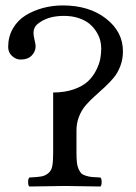

<svg xmlns="http://www.w3.org/2000/svg" viewBox="-20 -678 497 700"><path d="M258.8 -122.1Q258.8 -100.6 260.3 -86.4Q261.7 -72.3 266.4 -62Q271 -51.8 276.1 -46.4Q281.2 -41 292.7 -37.4Q304.2 -33.7 315.2 -32.7Q326.2 -31.7 346.2 -30.8Q350.6 -26.4 350.6 -14.4Q350.6 -2.4 346.2 2Q246.6 0 216.8 0Q184.6 0 86.9 2Q82.5 -2.4 82.5 -14.4Q82.5 -26.4 86.9 -30.8Q116.7 -32.2 130.6 -34.7Q144.5 -37.1 156 -46.4Q167.5 -55.7 170.7 -72.8Q173.8 -89.8 173.8 -121.1V-340.8Q216.3 -340.8 249 -352.3Q281.7 -363.8 300 -380.9Q318.4 -397.9 330.1 -420.9Q341.8 -443.8 345.5 -463.1Q349.1 -482.4 349.1 -502Q349.1 -516.6 345 -532Q340.8 -547.4 330.6 -563.5Q320.3 -579.6 305.4 -591.8Q290.5 -604 266.6 -612.1Q242.7 -620.1 212.9 -620.1Q151.9 -620.1 116.2 -589.8Q102.1 -577.6 102.1 -558.1Q102.1 -548.8 106 -532.2Q109.9 -515.6 109.9 -509.8Q109.9 -490.2 95.7 -475.6Q81.5 -460.9 55.2 -460.9Q38.1 -460.9 23.9 -473.9Q9.8 -486.8 9.8 -506.8Q9.8 -544.4 27.1 -574.2Q44.4 -604 73.2 -621.8Q102.1 -639.6 136.7 -648.9Q171.4 -658.2 209 -658.2Q305.2 -658.2 366.7 -610.1Q428.2 -562 428.2 -491.2Q428.2 -462.4 418.9 -437.7Q409.7 -413.1 394.8 -395Q379.9 -377 361.8 -360.4L325.2 -327.1Q307.1 -311 292.2 -293.7Q277.3 -276.4 268.1 -252.9Q258.8 -229.5 258.8 -202.1Z"/></svg>

Font: Linux Libertine G
Style: Regular
Weight: 400
Designer: Philipp H. Poll
Foundry: Philipp H. Poll
Version: Version 4.7.5